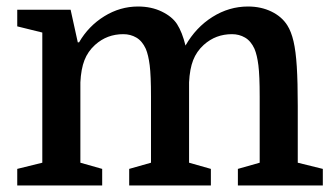

<svg xmlns="http://www.w3.org/2000/svg" viewBox="-20 -570 1028 590"><path d="M110 -70V-470L33 -489V-540H197L219 -440H223Q252 -490 300.5 -520Q349 -550 404 -550Q445 -550 477 -534.5Q509 -519 524 -496Q540 -471 550 -430Q582 -486 633 -518Q684 -550 742 -550Q782 -550 814 -534.5Q846 -519 863 -492Q875 -473 882 -443Q889 -413 892 -365.5Q895 -318 895 -245V-70L972 -51V0H711V-51L778 -70V-273Q778 -338 774 -369.5Q770 -401 762 -420Q751 -444 733 -454.5Q715 -465 693 -465Q668 -465 646.5 -457Q625 -449 606 -432Q584 -412 573.5 -385Q563 -358 561 -317V-70L628 -51V0H377V-51L444 -70V-273Q444 -338 440 -369.5Q436 -401 428 -420Q417 -444 399 -454.5Q381 -465 359 -465Q334 -465 312.5 -457Q291 -449 272 -432Q250 -412 239.5 -385Q229 -358 227 -317V-70L294 -51V0H33V-51Z"/></svg>

Font: Domine SemiBold
Style: Regular
Weight: 600
Designer: Pablo Impallari, Rodrigo Fuenzalida, Brenda Gallo
Foundry: Pablo Impallari, Rodrigo Fuenzalida, Brenda Gallo
Version: Version 2.000